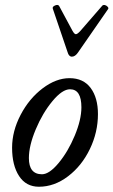

<svg xmlns="http://www.w3.org/2000/svg" viewBox="-20 -725 448 759"><path d="M264.2 -501Q252 -501 247.1 -519L189 -689.9Q185.5 -698.2 197.5 -703.4Q209.5 -708.5 213.9 -701.2L266.1 -604Q273.9 -589.8 279.8 -589.8Q286.1 -589.8 297.9 -603L384.8 -703.1Q389.2 -706.5 395.3 -704.8Q401.4 -703.1 405.8 -698Q410.2 -692.9 407.2 -689L288.1 -517.1Q276.9 -501 264.2 -501ZM133.8 13.2Q83 13.2 55.4 -29.1Q27.8 -71.3 27.8 -141.1Q27.8 -206.5 61.5 -271Q95.2 -335.4 148.4 -375.7Q201.7 -416 254.9 -416Q309.6 -416 338.4 -377.2Q367.2 -338.4 367.2 -273.9Q367.2 -202.1 335.2 -135.7Q303.2 -69.3 249 -28.1Q194.8 13.2 133.8 13.2ZM146 -36.1Q174.8 -36.1 211.9 -80.8Q249 -125.5 275.4 -188.7Q301.8 -252 301.8 -300.8Q301.8 -372.1 256.8 -372.1Q226.1 -372.1 187.3 -325.2Q148.4 -278.3 121.3 -213.6Q94.2 -148.9 94.2 -100.1Q94.2 -36.1 146 -36.1Z"/></svg>

Font: Junicode SmCond Medium
Style: Italic
Weight: 500
Width: 4
Italic angle: -11°
Designer: Peter S. Baker
Version: Version 2.206